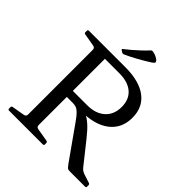

<svg xmlns="http://www.w3.org/2000/svg" viewBox="-250 -1102 1261 1261"><g transform="rotate(45 380.0 -471.5)"><path d="M249 -332V-388H383Q461 -388 506 -429Q551 -470 551 -540Q551 -610 507 -648Q463 -686 383 -686H249V-742H383Q512 -742 581.5 -689.5Q651 -637 651 -540Q651 -442 580.5 -387Q510 -332 383 -332ZM151 0V-742H249V0ZM610 0Q601 0 594.5 -1.5Q588 -3 582.5 -9.5Q577 -16 567 -29L405 -258Q382 -291 365.5 -307Q349 -323 335 -327.5Q321 -332 303 -332L360 -351Q387 -350 412.5 -339.5Q438 -329 467.5 -303Q497 -277 535 -229L655 -78Q663 -69 671.5 -63.5Q680 -58 692 -54L751 -35Q760 -32 760 -22V-9Q760 0 750 0ZM44 0Q35 0 35 -10V-23Q35 -33 45 -34L131 -49Q143 -51 147 -56.5Q151 -62 151 -74V-215H249V-73Q249 -61 253.5 -56Q258 -51 270 -49L359 -34Q368 -31 368 -22V-9Q368 0 358 0ZM35 -732Q35 -742 44 -742H249V-527H151V-668Q151 -680 147 -685.5Q143 -691 131 -693L45 -708Q35 -709 35 -719ZM287 -804Q279 -809 286 -814Q307 -830 331 -850.5Q355 -871 379 -893.5Q403 -916 422 -937Q428 -944 438 -943Q456 -940 469.5 -933.5Q483 -927 493 -919Q499 -912 500.5 -907Q502 -902 496.5 -896.5Q491 -891 477 -882Q439 -858 394.5 -833.5Q350 -809 315 -794Q307 -791 299 -796Z"/></g></svg>

Font: Hahmlet
Style: Regular
Weight: 400
Designer: Minjoo Ham & Mark Frömberg
Foundry: hypertype
Version: Version 1.002